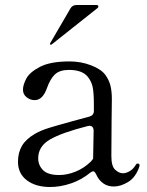

<svg xmlns="http://www.w3.org/2000/svg" viewBox="-20 -735 590 769"><path d="M539 -73 538 -67Q523 -24 493 -6Q463 12 436 12Q411 12 393 -1Q375 -14 365 -37Q359 -49 353 -49Q349 -49 341 -43Q307 -15 264.5 -0.5Q222 14 181 14Q123 14 87.5 -13Q52 -40 52 -87Q52 -124 68 -151Q84 -178 120 -199Q142 -212 175.5 -222.5Q209 -233 268 -249Q321 -263 338 -268Q356 -273 356 -291V-316Q356 -364 351 -387Q346 -410 331 -428Q309 -455 256 -455Q219 -455 200 -437Q181 -419 168 -382Q151 -334 119 -334Q101 -334 86.5 -345.5Q72 -357 72 -376Q72 -395 85.5 -420.5Q99 -446 140.5 -467.5Q182 -489 259 -489Q304 -489 344.5 -473.5Q385 -458 402 -435Q417 -414 422.5 -391.5Q428 -369 428 -338Q428 -291 427 -255L426 -110Q426 -69 441.5 -55Q457 -41 472 -41Q485 -41 499.5 -49.5Q514 -58 524 -75Q527 -80 531 -80Q539 -80 539 -73ZM343 -87Q353 -98 353 -100V-101L355 -211Q355 -223 348.5 -228Q342 -233 331 -230Q228 -204 180.5 -176.5Q133 -149 133 -101Q133 -73 152.5 -53.5Q172 -34 217 -34Q249 -34 282.5 -47.5Q316 -61 343 -87ZM371 -703Q374 -706 374 -708Q374 -715 367 -715H287Q270 -715 262 -701L181 -562L180 -559Q180 -558 181 -557Q182 -556 184 -556Q186 -556 187 -557Z"/></svg>

Font: Shippori Mincho B1
Style: Regular
Weight: 400
Designer: FONTDASU
Foundry: FONTDASU / Google Inc. / but / Adobe
Version: Version 3.110; ttfautohint (v1.8.3)